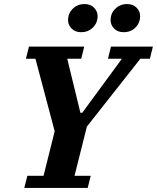

<svg xmlns="http://www.w3.org/2000/svg" viewBox="-20 -928 775 948"><path d="M115 -60H195L250 -280L155 -638H108L123 -698H396L381 -638H312L377 -371H386L582 -638H513L528 -698H735L720 -638H673L409 -303L348 -60H428L413 0H100ZM381 -769Q351 -769 333.5 -787Q316 -805 316 -829Q316 -839 319 -851Q325 -874 346 -891Q367 -908 397 -908Q427 -908 444.5 -890Q462 -872 462 -848Q462 -838 459 -826Q453 -803 432 -786Q411 -769 381 -769ZM591 -769Q561 -769 543.5 -787Q526 -805 526 -829Q526 -839 529 -851Q535 -874 556 -891Q577 -908 607 -908Q637 -908 654.5 -890Q672 -872 672 -848Q672 -838 669 -826Q663 -803 642 -786Q621 -769 591 -769Z"/></svg>

Font: IBM Plex Serif
Style: Bold Italic
Weight: 700
Italic angle: -14°
Designer: Mike Abbink, Paul van der Laan, Pieter van Rosmalen
Foundry: Bold Monday
Version: Version 3.001